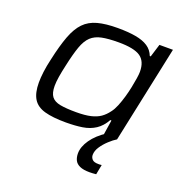

<svg xmlns="http://www.w3.org/2000/svg" viewBox="-129 -633 908 948"><g transform="rotate(20 325.5 -159.5)"><path d="M248 8Q179 8 136.5 -4Q94 -16 75 -47Q56 -78 56 -132Q56 -157 60 -189Q64 -221 73 -259Q90 -337 109 -387.5Q128 -438 155.5 -466.5Q183 -495 225.5 -506.5Q268 -518 331 -518Q386 -518 425.5 -511Q465 -504 490 -487.5Q515 -471 526 -442H531L552 -510H623L515 0H445L457 -78H451Q431 -42 402 -23Q373 -4 335 2Q297 8 248 8ZM279 -57Q325 -57 355 -64Q385 -71 405 -85Q425 -99 441 -121Q453 -136 463 -160.5Q473 -185 481 -212.5Q489 -240 494.5 -267Q500 -294 503.5 -316.5Q507 -339 507 -352Q507 -407 473.5 -430Q440 -453 359 -453Q305 -453 271 -446Q237 -439 215.5 -419Q194 -399 180 -359.5Q166 -320 152 -255Q144 -220 139.5 -192Q135 -164 135 -143Q135 -106 149 -87.5Q163 -69 194.5 -63Q226 -57 279 -57ZM442 199Q410 199 391 190.5Q372 182 364.5 166.5Q357 151 357 131Q357 96 383 58.5Q409 21 458 -11L515 0Q498 10 477 29.5Q456 49 442 70.5Q428 92 428 113Q428 126 437 136Q446 146 469 146Q473 146 476.5 146Q480 146 487 145L477 197Q468 198 459 198.5Q450 199 442 199Z"/></g></svg>

Font: Saira Expanded
Style: Italic
Weight: 400
Width: 7
Italic angle: -12°
Designer: Hector Gatti with collaboration of the Omnibus-Type team
Foundry: Omnibus-Type
Version: Version 1.101